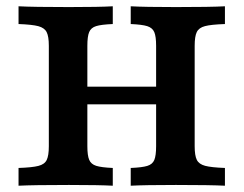

<svg xmlns="http://www.w3.org/2000/svg" viewBox="-20 -591 775 611"><path d="M476.8 -125.8V-445.2Q476.8 -475 471 -488.7Q465.2 -502.4 448.8 -507.7Q432.4 -512.9 396 -514.5V-571Q440.4 -568.5 539.9 -568.5Q650.6 -568.5 695.8 -571V-514.5Q652 -513 632.5 -507.9Q613 -502.9 606.2 -489Q599.5 -475.2 599.5 -445.2V-125.8Q599.5 -96 606.3 -82.3Q613.2 -68.5 632.8 -63.3Q652.5 -58.1 695.8 -56.5V0Q650.6 -2.4 539.9 -2.4Q440.4 -2.4 396 0V-56.5Q432.4 -58 448.8 -63.1Q465.2 -68.1 471 -81.9Q476.8 -95.7 476.8 -125.8ZM135.4 -125.8V-445.2Q135.4 -475 128.5 -488.7Q121.6 -502.4 102 -507.7Q82.4 -512.9 39 -514.5V-571Q85.9 -568.5 199.3 -568.5Q296.6 -568.5 338.9 -571V-514.5Q302.4 -513 286 -507.9Q269.6 -502.9 263.8 -489Q258 -475.2 258 -445.2V-125.8Q258 -96 263.9 -82.3Q269.7 -68.5 286.1 -63.3Q302.5 -58.1 338.9 -56.5V0Q296.6 -2.4 199.3 -2.4Q85.9 -2.4 39 0V-56.5Q82.8 -58 102.3 -63.1Q121.9 -68.1 128.6 -81.9Q135.4 -95.7 135.4 -125.8ZM208.2 -315.3H526.7V-258.9H208.2Z"/></svg>

Font: Playfair Micro SmCond SmLight
Style: Regular
Weight: 360
Width: 4
Designer: Claus Eggers Sørensen
Foundry: Claus Eggers Sørensen
Version: Version 2.100;Glyphs 3.2 (3219)